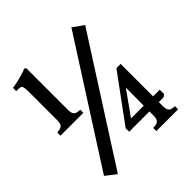

<svg xmlns="http://www.w3.org/2000/svg" viewBox="-197 -835 981 981"><g transform="rotate(-45 294.0 -344.0)"><path d="M468.3 -371.6H499V-67.9Q499 -54.2 501.2 -45.7Q503.4 -37.1 508.3 -32.2Q513.2 -27.3 521.7 -25.4Q530.3 -23.4 542.5 -22.5V0H385.3V-22.5Q397 -22.9 405.8 -24.7Q414.6 -26.4 420.2 -31.2Q425.8 -36.1 428.5 -44.4Q431.2 -52.7 431.2 -66.4L432.1 -264.6H430.2L339.4 -137.2H546.9V-106L533.7 -95.7H284.7V-121.1ZM23.4 -673.8Q34.7 -675.3 49.8 -678.5Q64.9 -681.6 80.3 -685.5Q95.7 -689.5 109.9 -694.1Q124 -698.7 133.8 -703.6L142.6 -696.3V-395Q142.6 -381.8 145.3 -373.5Q147.9 -365.2 153.6 -360.6Q159.2 -356 167.5 -354.2Q175.8 -352.5 187.5 -352.5V-329.6H22V-352.5Q33.2 -353.5 41.5 -355.5Q49.8 -357.4 55.4 -361.8Q61 -366.2 63.7 -374.3Q66.4 -382.3 66.4 -395.5V-604Q66.4 -628.4 63 -638.7Q59.6 -648.9 47.4 -649.9Q40 -650.9 33.7 -650.4Q27.3 -649.9 23.4 -649.9ZM90.8 16.6 34.2 -27.3 453.1 -681.6 511.2 -640.1Z"/></g></svg>

Font: Varendra
Style: Regular
Weight: 700
Designer: Jacob Thomas
Foundry: Bangla Type Foundry
Version: Version 1.008